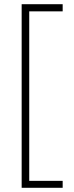

<svg xmlns="http://www.w3.org/2000/svg" viewBox="-20 -735 350 913"><path d="M278 158H83V-715H278V-681H119V125H278Z"/></svg>

Font: Noto Sans Arabic Cond ExtLt
Style: Regular
Weight: 200
Width: 3
Designer: Monotype Design Team, Nadine Chahine, Nizar Qandah and Khaled Hosny
Foundry: Monotype Imaging Inc.
Version: Version 2.012; ttfautohint (v1.8.4.7-5d5b)